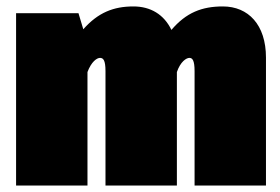

<svg xmlns="http://www.w3.org/2000/svg" viewBox="-20 -577 872 597"><path d="M673 -557C608 -557 559 -538 513 -484C490 -532 448 -557 395 -557C333 -557 285 -538 239 -486L224 -536H30V0H252V-353C264 -385 281 -397 291 -397C301 -397 308 -390 308 -356V0H530V-353C541 -385 559 -397 569 -397C578 -397 585 -390 585 -356V0H807V-398C807 -500 752 -557 673 -557Z"/></svg>

Font: Fira Sans Ultra
Style: Regular
Weight: 950
Designer: Carrois Corporate & Edenspiekermann AG
Foundry: Carrois Corporate GbR & Edenspiekermann AG
Version: Version 4.203;PS 004.203;hotconv 1.0.88;makeotf.lib2.5.64775